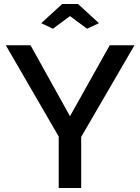

<svg xmlns="http://www.w3.org/2000/svg" viewBox="-20 -935 697 955"><path d="M185.1 -819.8 289.1 -915H368.2L472.2 -819.8L413.1 -792L328.1 -855L243.2 -792ZM131.8 -710 328.1 -356.9 525.9 -710H648.9L383.8 -253.9V0H272V-255.9L8.8 -710Z"/></svg>

Font: Rawline SemiBold
Style: Regular
Weight: 600
Designer: Matt McInerney, Pablo Impallari, Rodrigo Fuenzalida
Foundry: Matt McInerney, Pablo Impallari, Rodrigo Fuenzalida
Version: Version 4.020;PS 004.020;hotconv 1.0.88;makeotf.lib2.5.64775